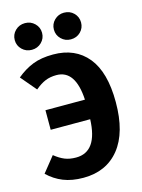

<svg xmlns="http://www.w3.org/2000/svg" viewBox="-137 -1003 815 1099"><g transform="rotate(-15 270.5 -454.0)"><path d="M508 -354Q508 -174 431 -78.5Q354 17 218 17Q150 17 99 -3.5Q48 -24 8 -63L81 -154Q112 -129 140.5 -117.5Q169 -106 207 -106Q334 -106 341 -297H107V-413H341Q331 -591 219 -591Q182 -591 153 -579Q124 -567 92 -540L14 -632Q61 -671 111 -690.5Q161 -710 231 -710Q362 -710 435 -621Q508 -532 508 -354ZM203 -846Q203 -813 179.5 -790Q156 -767 122 -767Q88 -767 64.5 -790Q41 -813 41 -846Q41 -879 64.5 -902Q88 -925 122 -925Q156 -925 179.5 -902Q203 -879 203 -846ZM434 -846Q434 -813 411 -790Q388 -767 353 -767Q320 -767 296.5 -790Q273 -813 273 -846Q273 -879 296.5 -902Q320 -925 353 -925Q388 -925 411 -902Q434 -879 434 -846Z"/></g></svg>

Font: Fira Sans BGR
Style: Bold
Weight: 700
Designer: bBox Type GmbH & Carrois Corporate GbR & Edenspiekermann AG
Foundry: bBox Type GmbH & Carrois Corporate GbR & Edenspiekermann AG
Version: Version 4.301